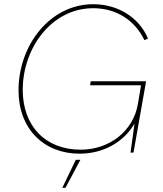

<svg xmlns="http://www.w3.org/2000/svg" viewBox="-20 -725 775 912"><path d="M358 5C471 5 568 -50 619 -138C613 -97 605 -39 600 0H614L674 -339H411L408 -320H650L635 -231C613 -102 500 -14 363 -14C194 -14 88 -128 88 -298C88 -497 225 -686 423 -686C532 -686 621 -629 666 -534L683 -542C641 -642 540 -705 423 -705C217 -705 68 -510 68 -296C68 -113 188 5 358 5ZM276 167H291L362 34H340Z"/></svg>

Font: Fixel Display Thin
Style: Italic
Weight: 100
Italic angle: -10°
Designer: AlfaBravo + MacPaw
Foundry: Kyrylo Tkachov, Marchela Mozhyna, Serhii Makarenko, Maria Weinstein, Zakhar Kryvoshyya
Version: Version 1.210;Glyphs 3.2 (3217)